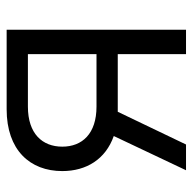

<svg xmlns="http://www.w3.org/2000/svg" viewBox="-21 -559 580 578"><g transform="rotate(-90 269.0 -270.0)"><path d="M123 0 221.5 -205.5C224 -205.5 226.5 -205.5 229 -205.5H395V0H468.5V-540H229C106.5 -540 43 -470 43 -372.5C43 -299.5 79 -242 148.5 -217.5L45.5 0ZM395 -476V-269.5H237C155.5 -269.5 116.5 -312.5 116.5 -372.5C116.5 -432.5 155.5 -476 237 -476Z"/></g></svg>

Font: Vela Sans
Style: Regular
Weight: 400
Designer: Principal design: Mikhail Sharanda - project Manrope.
Design modification: Ravid Balaliev
Foundry: Mikhail Sharanda
Version: Version 1.001